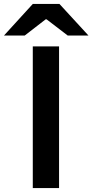

<svg xmlns="http://www.w3.org/2000/svg" viewBox="-66 -952 468 972"><path d="M100 -717H233V0H100ZM100 -932H235L382 -772H277L170 -854H165L59 -772H-46Z"/></svg>

Font: Nebula Sans Semibold
Style: Regular
Weight: 600
Designer: Paul D. Hunt for Adobe (as Source Sans)
Foundry: Nebula Entertainment & Broadcasting LLC
Version: Version 1.010